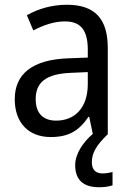

<svg xmlns="http://www.w3.org/2000/svg" viewBox="-20 -566 548 807"><path d="M366 116C366 76 386 44 431 0H433V-364C433 -486 380 -546 261 -546C197 -546 138 -528 93 -502L120 -438C162 -460 206 -476 253 -476C316 -476 349 -443 349 -357V-324L269 -321C117 -316 42 -256 42 -149C42 -49 101 10 193 10C270 10 312 -17 352 -75H355L370 -3C331 30 296 79 296 128C296 188 328 221 396 221C420 221 437 218 453 213V157C443 159 430 163 411 163C382 163 366 147 366 116ZM281 -260 349 -263V-213C349 -111 293 -59 216 -59C164 -59 130 -87 130 -149C130 -218 170 -256 281 -260Z"/></svg>

Font: Noto Sans Bengali SemiCondensed
Style: Regular
Weight: 400
Width: 4
Designer: Jelle Bosma - Monotype Design Team
Foundry: Monotype Imaging Inc.
Version: Version 2.003